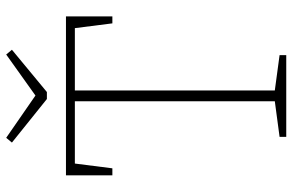

<svg xmlns="http://www.w3.org/2000/svg" viewBox="-178 -742 921 604"><g transform="rotate(-90 282.0 -440.5)"><path d="M32 -547V-693H532V-547H510L495 -665H299V-36L410 -21V0H153V-21L265 -36V-665H69L54 -547ZM283 -789 412 -881 427 -863 294 -753H272L135 -863L150 -881Z"/></g></svg>

Font: Bitter Pro ExtraLight
Style: Regular
Weight: 275
Designer: Sol Matas, and Bitter project Authors
Foundry: Sol Matas
Version: Version 1.010